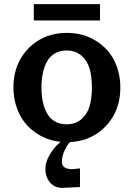

<svg xmlns="http://www.w3.org/2000/svg" viewBox="-20 -672 645 927"><path d="M462.9 -573.2H143.1V-651.9H462.9ZM366.2 231Q291.5 234.4 287.1 234.9Q246.1 236.8 222.7 210.4Q199.2 184.1 199.2 141.1Q199.2 111.3 219 76.9Q238.8 42.5 259.8 24.9L278.8 5.9H327.1Q314.9 15.6 308.3 24.7Q301.8 33.7 292 54.2Q278.8 81.1 278.8 110.8Q278.8 143.6 328.1 145L366.2 141.1ZM561 -250Q561 -174.3 530 -117.2Q499 -60.1 444.8 -24.9Q384.3 14.2 303.2 14.2Q223.6 14.2 162.6 -24.4Q101.6 -63 73.2 -123Q44.9 -181.2 44.9 -249Q44.9 -324.7 75.9 -381.8Q106.9 -439 161.1 -474.1Q221.7 -513.2 303.2 -513.2Q382.8 -513.2 443.8 -474.6Q504.9 -436 533.2 -376Q561 -318.8 561 -250ZM301.8 -71.8Q344.7 -71.8 373 -96.4Q401.4 -121.1 412.6 -159.7Q423.8 -198.2 423.8 -250Q423.8 -301.8 412.6 -340.3Q401.4 -378.9 373 -403.6Q344.7 -428.2 301.8 -428.2Q269 -428.2 245.1 -414.3Q221.2 -400.4 207.3 -375.5Q193.4 -350.6 186.8 -319.3Q180.2 -288.1 180.2 -250Q180.2 -211.9 186.8 -180.7Q193.4 -149.4 207.3 -124.5Q221.2 -99.6 245.1 -85.7Q269 -71.8 301.8 -71.8Z"/></svg>

Font: Perun
Style: Bold
Weight: 700
Foundry: Copyright (c) Stefan Peev, Context Ltd, 2016
Version: Version 1.0000